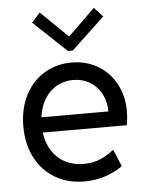

<svg xmlns="http://www.w3.org/2000/svg" viewBox="-54 -804 656 856"><g transform="rotate(-5 274.0 -376.0)"><path d="M39.1 -259.8Q39.1 -339.4 70.1 -399.7Q101.1 -460 155.3 -492.7Q209.5 -525.4 277.3 -525.4Q343.3 -525.4 395 -494.9Q446.8 -464.4 475.8 -410.4Q504.9 -356.4 504.9 -288.1Q504.9 -257.8 499 -225.6H123Q128.9 -178.7 151.4 -143.6Q173.8 -108.4 210.2 -89.4Q246.6 -70.3 293 -70.3Q335.4 -70.3 369.4 -85.2Q403.3 -100.1 428.7 -122.1L460.9 -45.9Q428.7 -22 383.8 -7.1Q338.9 7.8 289.1 7.8Q216.8 7.8 159.9 -25.1Q103 -58.1 71 -118.9Q39.1 -179.7 39.1 -259.8ZM422.9 -293.9Q422.9 -335.9 405 -371.1Q387.2 -406.2 354 -426.8Q320.8 -447.3 277.3 -447.3Q236.8 -447.3 203.9 -428.5Q170.9 -409.7 149.9 -375Q128.9 -340.3 123 -293.9ZM275.4 -643.6H279.3L398.4 -759.8L436.5 -717.8L288.1 -578.1H266.6L118.2 -717.8L156.2 -759.8Z"/></g></svg>

Font: Reddit Sans Strawberry
Style: Regular
Weight: 400
Designer: Stephen Hutchings
Foundry: Reddit
Version: Version 1.013